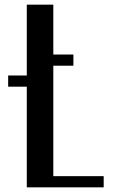

<svg xmlns="http://www.w3.org/2000/svg" viewBox="-20 -804 495 824"><path d="M95 -432H15V-480H95V-784H208.8V-570H295V-522H208.8V-48H425V0H95Z"/></svg>

Font: Facade Sud
Style: Regular
Weight: 100
Designer: Éléonore Fines
Foundry: Velvetyne Type Foundry
Version: Version 1.001;Glyphs 3.2 (3202)